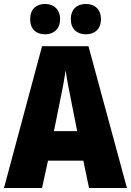

<svg xmlns="http://www.w3.org/2000/svg" viewBox="-20 -948 660 968"><path d="M132 -851C132 -802 162 -775 207 -775C252 -775 283 -803 283 -851C283 -900 252 -928 207 -928C162 -928 132 -901 132 -851ZM337 -851C337 -803 367 -775 413 -775C459 -775 489 -803 489 -851C489 -900 459 -928 413 -928C368 -928 337 -901 337 -851ZM429 0H620L426 -715H192L0 0H192L222 -138H400ZM340 -434 369 -287H252L282 -436C293 -487 305 -551 311 -592C317 -549 330 -483 340 -434Z"/></svg>

Font: Noto Sans Hebrew Condensed Black
Style: Regular
Weight: 900
Width: 3
Designer: Monotype Design Team
Foundry: Monotype Imaging Inc.
Version: Version 2.004